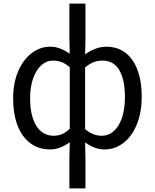

<svg xmlns="http://www.w3.org/2000/svg" viewBox="-20 -816 860 1065"><path d="M367 -27Q312 13 258 13Q164 13 108.5 -62Q53 -137 53 -271Q53 -356 81 -421Q109 -486 156 -521.5Q203 -557 258 -557Q287 -557 313 -547Q339 -537 367 -518L365 -597V-796H454V-597L452 -515Q513 -557 569 -557Q663 -557 714.5 -482.5Q766 -408 766 -280Q766 -190 738 -123.5Q710 -57 663 -22Q616 13 560 13Q507 13 452 -26L454 54V229H365V54ZM367 -102V-443Q326 -480 274 -480Q238 -480 209 -454Q180 -428 163.5 -380.5Q147 -333 147 -272Q147 -173 181.5 -118Q216 -63 278 -63Q303 -63 324 -72Q345 -81 367 -102ZM673 -279Q673 -373 642 -426.5Q611 -480 547 -480Q497 -480 452 -442V-100Q494 -63 544 -63Q602 -63 637.5 -121Q673 -179 673 -279Z"/></svg>

Font: Noto Sans SC
Style: Regular
Weight: 400
Designer: Ryoko NISHIZUKA ____ (kana & ideographs); Paul D. Hunt (Latin, Greek & Cyrillic); Wenlong ZHANG ___ (bopomofo); Sandoll 
Foundry: Adobe Systems Incorporated
Version: Version 1.004